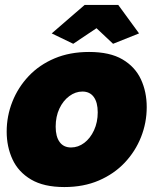

<svg xmlns="http://www.w3.org/2000/svg" viewBox="-20 -746 636 776"><path d="M240 10Q157 10 105.5 -20.5Q54 -51 30.5 -102Q7 -153 7 -214Q7 -277 30 -335Q53 -393 96 -438.5Q139 -484 200.5 -510Q262 -536 340 -536Q424 -536 475 -506Q526 -476 549.5 -425.5Q573 -375 573 -313Q573 -250 550 -192Q527 -134 484 -88.5Q441 -43 379.5 -16.5Q318 10 240 10ZM267 -150Q296 -150 320.5 -168.5Q345 -187 360 -219.5Q375 -252 375 -292Q375 -332 359 -354Q343 -376 313 -376Q285 -376 260 -357.5Q235 -339 220 -307Q205 -275 205 -234Q205 -194 221 -172Q237 -150 267 -150ZM189 -611 322 -726H458L542 -611L437 -569L370 -632L276 -569Z"/></svg>

Font: Raleway Black
Style: Italic
Weight: 900
Italic angle: -12°
Designer: Matt McInerney, Pablo Impallari, Rodrigo Fuenzalida
Foundry: Matt McInerney, Pablo Impallari, Rodrigo Fuenzalida
Version: Version 4.101;RELEASE